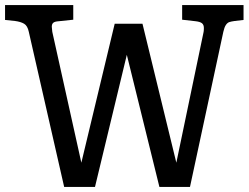

<svg xmlns="http://www.w3.org/2000/svg" viewBox="-23 -740 984 760"><path d="M861 -614 729 0H608L479 -523L353 0H231L91 -614Q86 -638 72.5 -646Q59 -654 36 -657L-3 -661V-720H267V-662L210 -656Q194 -655 188 -650Q182 -645 182 -634Q182 -630 184 -614L299 -96L431 -646H541L675 -96L783 -614Q784 -620 784 -629Q784 -642 776.5 -648Q769 -654 751 -656L698 -662V-720H941V-661L906 -657Q892 -655 884.5 -652.5Q877 -650 871 -641Q865 -632 861 -614Z"/></svg>

Font: Enriqueta
Style: Regular
Weight: 400
Designer: Viviana Monsalve, Gustavo Ibarra
Foundry: Viviana Monsalve, Gustavo Ibarra
Version: Version 1.002